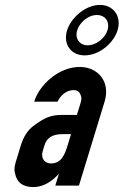

<svg xmlns="http://www.w3.org/2000/svg" viewBox="-20 -754 541 780"><path d="M219.3 -48 204.7 0H300.7L404.9 -341C429.8 -422.2 377.9 -482 304 -482C218.1 -482 139.9 -409.5 118.9 -341H213.9C224.4 -364.3 248.3 -388 279.3 -388C292 -388 300.5 -383.3 305 -374C314.1 -355 310.9 -347.5 305 -328L292.4 -287H228.4C208.4 -287 190.3 -283.8 174 -277.5C157.7 -271.2 138.1 -259.3 115.2 -242C92.2 -224.7 75.3 -198.3 64.5 -163L48 -109C42.3 -90.3 35.2 -70.7 41 -50C48.2 -12.7 72.8 6 114.8 6C160.2 6 195.1 -21.2 219.3 -48ZM232.6 -209H268.6L254.5 -163C244.2 -129.4 230.5 -90 187.2 -90C160.6 -90 144.9 -111.9 153.5 -140L160.8 -164C170.2 -194.9 194.4 -209 232.6 -209ZM323.4 -529C385.8 -529 442.4 -581.2 457.6 -631C475.4 -689.2 439.3 -734 386.1 -734C325.4 -734 267.5 -679.7 252.6 -631C234.8 -572.8 270.1 -529 323.4 -529ZM335.9 -570C304.2 -570 283 -596.4 293.6 -631C302.8 -661.1 336.3 -693 373.5 -693C406.5 -693 427.6 -667 416.6 -631C407.5 -601.2 373.3 -570 335.9 -570Z"/></svg>

Font: Din Kursivschrift
Style: Eng
Weight: 400
Version: Version 1.089